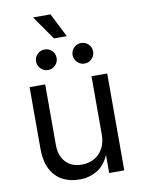

<svg xmlns="http://www.w3.org/2000/svg" viewBox="-99 -990 790 1065"><g transform="rotate(-10 295.5 -458.0)"><path d="M262.2 6.8Q207 6.8 165.3 -15.9Q123.5 -38.6 100.3 -84.5Q77.1 -130.4 77.1 -199.2V-545.9H165V-206.5Q165 -143.6 198.2 -107.9Q231.4 -72.3 288.6 -72.3Q327.6 -72.3 358.6 -89.4Q389.6 -106.4 407.7 -139.4Q425.8 -172.4 425.8 -218.8V-545.9H514.2V0H429.2V-132.3H440.9Q415.5 -55.7 368.9 -24.4Q322.3 6.8 262.2 6.8ZM400.9 -621.6Q377 -621.6 359.9 -638.7Q342.8 -655.8 342.8 -679.7Q342.8 -703.6 359.9 -720.5Q377 -737.3 400.9 -737.3Q424.8 -737.3 441.7 -720.5Q458.5 -703.6 458.5 -679.7Q458.5 -655.8 441.7 -638.7Q424.8 -621.6 400.9 -621.6ZM195.3 -621.6Q171.4 -621.6 154.3 -638.7Q137.2 -655.8 137.2 -679.7Q137.2 -703.6 154.3 -720.5Q171.4 -737.3 195.3 -737.3Q219.2 -737.3 236.1 -720.5Q252.9 -703.6 252.9 -679.7Q252.9 -655.8 236.1 -638.7Q219.2 -621.6 195.3 -621.6ZM257.3 -788.6 163.1 -923.3H261.2L329.6 -788.6Z"/></g></svg>

Font: Inter Variable
Style: Regular
Weight: 400
Designer: Rasmus Andersson
Foundry: rsms
Version: Version 4.001;git-9221beed3